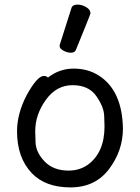

<svg xmlns="http://www.w3.org/2000/svg" viewBox="-20 -790 608 834"><path d="M278 -49Q325 -49 361 -74Q434 -127 434 -241Q434 -249 432.5 -287.5Q431 -326 398 -373Q365 -420 295 -420Q225 -420 179 -356Q133 -292 133 -220Q133 -214 134.5 -171Q136 -128 174 -88.5Q212 -49 278 -49ZM286 24Q177 24 118 -38Q54 -105 54 -220Q54 -296 96 -377Q142 -460 170 -460Q183 -460 188 -453Q238 -492 300 -492Q362 -492 409 -462Q511 -397 514 -232Q514 -136 454 -56Q394 24 286 24ZM288 -561Q272 -561 255.5 -570Q239 -579 239 -590Q239 -598 241 -600L290 -754Q294 -770 317 -770Q336 -770 354.5 -759Q373 -748 373 -732Q373 -728 310 -574Q305 -561 288 -561Z"/></svg>

Font: LXGW WenKai Lite
Style: Bold
Weight: 700
Designer: LXGW / Fontworks Inc.
Foundry: LXGW / Fontworks Inc.
Version: Version 1.330;April 28, 2024